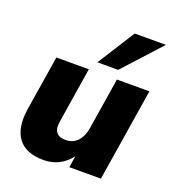

<svg xmlns="http://www.w3.org/2000/svg" viewBox="-139 -870 896 989"><g transform="rotate(20 309.0 -375.5)"><path d="M209 11Q113 11 71 -45.5Q29 -102 45 -207L93 -508H271L223 -206Q216 -165 231 -145Q246 -125 282 -125Q323 -125 348 -152.5Q373 -180 380 -225L425 -508H603L522 0H349L363 -91H378Q349 -42 307 -15.5Q265 11 209 11ZM300 -557 430 -762H601L414 -557Z"/></g></svg>

Font: Mulish ExtraLight Black
Style: Italic
Weight: 900
Italic angle: -9°
Version: Version 3.603